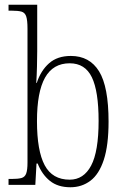

<svg xmlns="http://www.w3.org/2000/svg" viewBox="-20 -780 529 810"><path d="M277 10Q224 10 190.5 -17Q157 -44 139 -90H134L129 0H16V-25H28Q56 -25 70.5 -29Q85 -33 90.5 -48Q96 -63 96 -94V-659Q96 -695 90.5 -711Q85 -727 70.5 -731Q56 -735 29 -735H16V-760H137V-564Q137 -537 136 -499Q135 -461 133 -430H135Q152 -482 187 -513Q222 -544 279 -544Q358 -544 398 -479Q438 -414 438 -267Q438 -167 418 -106Q398 -45 361.5 -17.5Q325 10 277 10ZM274 -22Q333 -22 364.5 -81.5Q396 -141 396 -270Q396 -395 367.5 -454Q339 -513 274 -513Q204 -513 170 -452.5Q136 -392 136 -269Q136 -144 168.5 -83Q201 -22 274 -22Z"/></svg>

Font: Noto Serif Condensed ExtraLight
Style: Regular
Weight: 200
Width: 3
Designer: Monotype Design Team
Foundry: Monotype Imaging Inc.
Version: Version 2.013; ttfautohint (v1.8.4.7-5d5b)